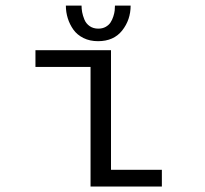

<svg xmlns="http://www.w3.org/2000/svg" viewBox="-20 -684 750 704"><path d="M459 -663.5Q459 -611.5 428 -572.2Q397 -533 339.5 -533Q309.5 -533 286.2 -544.5Q263 -556 249.2 -575.2Q235.5 -594.5 228.5 -617Q221.5 -639.5 221.5 -663.5H279Q279 -652 281.2 -639.5Q283.5 -627 289.5 -612.2Q295.5 -597.5 308.8 -588.2Q322 -579 340.5 -579Q356 -579 367.5 -585.5Q379 -592 385.2 -601.5Q391.5 -611 395.5 -623.5Q399.5 -636 400.5 -645.2Q401.5 -654.5 401.5 -663.5ZM387 -61.5H573.5V0H312V-438.5H110V-500H387Z"/></svg>

Font: League Mono Light
Style: Regular
Weight: 300
Width: 6
Designer: Tyler Finck
Foundry: The League of Moveable Type / Tyler Finck
Version: Version 2.210